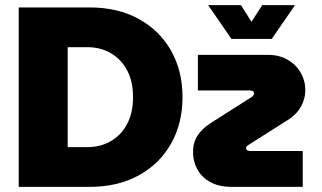

<svg xmlns="http://www.w3.org/2000/svg" viewBox="-20 -729 1257 749"><path d="M53 0V-700H329Q440 -700 521.5 -655Q603 -610 647.5 -531Q692 -452 692 -350Q692 -248 647.5 -169Q603 -90 521.5 -45Q440 0 329 0ZM244 -155H321Q372 -155 412.5 -178.5Q453 -202 476 -245.5Q499 -289 499 -350Q499 -411 476 -454.5Q453 -498 412.5 -521.5Q372 -545 321 -545H244ZM884 0Q834 0 800 -19Q766 -38 749.5 -69Q733 -100 733 -136Q733 -173 751 -200.5Q769 -228 802 -249L961 -350Q971 -357 971 -365Q971 -376 955 -376H752V-515H1025Q1069 -515 1102 -496Q1135 -477 1153 -445.5Q1171 -414 1171 -377Q1171 -344 1154.5 -314Q1138 -284 1109 -265L950 -164Q940 -158 940 -151Q940 -140 957 -140H1161V0ZM883 -577 792 -709H920L961 -644L1003 -709H1131L1040 -577Z"/></svg>

Font: MuseoModerno ExtraBold
Style: Regular
Weight: 800
Designer: Pablo Cosgaya, Héctor Gatti, Marcela Romero, and the Authors of The MuseoModerno Project.
Foundry: Omnibus-Type Team
Version: Version 1.001